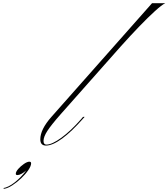

<svg xmlns="http://www.w3.org/2000/svg" viewBox="-319 -894 1045 1191"><path d="M-34 9Q-69 9 -69 -30Q-69 -91 0 -169L624 -874H706Q685 -864 642.5 -825.5Q600 -787 545 -730Q490 -673 430 -606L57 -185Q-2 -118 -25.5 -81.5Q-49 -45 -49 -20Q-49 3 -31 3Q3 3 61.5 -39.5Q120 -82 185 -156L196 -169H206L197 -159Q126 -78 66.5 -34.5Q7 9 -34 9ZM-126 119Q-126 136 -143.5 161.5Q-161 187 -187.5 212Q-214 237 -242.5 255.5Q-271 274 -293 277L-299 273Q-267 268 -227.5 237Q-188 206 -156 163Q-171 176 -185.5 184Q-200 192 -211 192Q-221 192 -221 184Q-221 171 -205.5 153.5Q-190 136 -170 122.5Q-150 109 -137 109Q-126 109 -126 119Z"/></svg>

Font: Ballet 16pt
Style: Regular
Weight: 400
Designer: Maximiliano R. Sproviero
Foundry: Omnibus-Type
Version: Version 1.100; ttfautohint (v1.8.3)